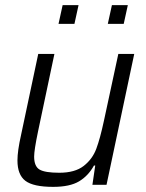

<svg xmlns="http://www.w3.org/2000/svg" viewBox="-20 -720 568 748"><path d="M48 -95Q48 -132 62 -194L129 -510H192L128 -207Q113 -135 113 -110Q113 -72 134 -59.5Q155 -47 211 -47Q272 -47 306 -73.5Q340 -100 355 -140Q370 -180 385 -250L441 -510H503L395 0H340L351 -75H346Q324 -35 288 -13.5Q252 8 187 8Q110 8 79 -15.5Q48 -39 48 -95ZM208 -627 224 -700H286L270 -627ZM400 -627 416 -700H478L462 -627Z"/></svg>

Font: Saira Semi Condensed Light
Style: Italic
Weight: 300
Width: 4
Italic angle: -12°
Designer: Hector Gatti with collaboration of the Omnibus-Type team
Foundry: Omnibus-Type
Version: Version 1.001; ttfautohint (v1.8)